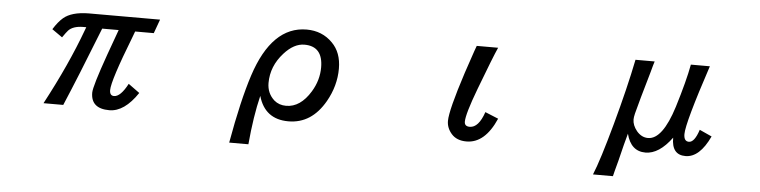

<svg xmlns="http://www.w3.org/2000/svg" viewBox="-42 -716 4084 1032"><g transform="rotate(5 2000.0 -200.0)"><path d="M659.2 -430.7Q654.3 -418 647.5 -399.4Q552.7 -156.2 552.7 -105.5Q552.7 -75.2 576.2 -75.2Q611.3 -75.2 649.4 -147.5L710 -103.5Q638.7 2.9 557.6 2.9Q458 2.9 458 -83Q458 -117.2 520.5 -293Q547.9 -369.1 566.4 -419.9L570.3 -430.7H481.4L473.6 -411.1Q376 -162.1 308.6 -3.9H202.1Q319.3 -223.6 389.6 -415L395.5 -430.7H376Q324.2 -429.7 299.8 -404.3Q290 -393.6 270.5 -365.2L214.8 -404.3Q241.2 -446.3 266.6 -467.8Q310.5 -504.9 401.4 -505.9H787.1L759.8 -430.7Z M1214.8 120.1Q1255.9 -111.3 1300.8 -249Q1389.6 -521.5 1577.1 -521.5Q1661.1 -521.5 1716.8 -464.8Q1767.6 -414.1 1767.6 -327.1Q1767.6 -234.4 1718.8 -148.4Q1646.5 -21.5 1521.5 -21.5Q1394.5 -21.5 1359.4 -144.5Q1332 -33.2 1318.4 120.1ZM1572.3 -439.5Q1515.6 -439.5 1462.9 -380.9Q1397.5 -308.6 1397.5 -217.8Q1397.5 -162.1 1437.5 -126Q1463.9 -103.5 1502 -103.5Q1579.1 -103.5 1633.8 -193.4Q1671.9 -255.9 1671.9 -325.2Q1671.9 -439.5 1572.3 -439.5Z M2643.6 -133.8Q2584 2.9 2484.4 2.9Q2431.6 2.9 2403.3 -29.3Q2376 -60.5 2376 -98.6Q2376 -156.2 2443.4 -363.3L2484.4 -484.4L2495.1 -513.7H2610.4Q2586.9 -461.9 2519.5 -283.2Q2466.8 -143.6 2466.8 -102.5Q2466.8 -77.1 2495.1 -77.1Q2543 -77.1 2572.3 -163.1Z M3285.2 120.1H3177.7Q3210.9 40 3265.6 -159.2Q3320.3 -358.4 3351.6 -513.7H3455.1L3448.2 -491.2L3437.5 -452.1Q3390.6 -291 3374 -225.6Q3369.1 -205.1 3369.1 -193.4Q3369.1 -162.1 3393.6 -131.8Q3419.9 -100.6 3455.1 -100.6Q3533.2 -100.6 3589.8 -281.2Q3633.8 -423.8 3650.4 -513.7H3752.9Q3648.4 -199.2 3648.4 -138.7Q3648.4 -99.6 3675.8 -99.6Q3706.1 -99.6 3728.5 -168.9L3794.9 -138.7Q3740.2 -21.5 3664.1 -21.5Q3588.9 -21.5 3589.8 -114.3Q3521.5 -21.5 3448.2 -21.5Q3369.1 -21.5 3345.7 -114.3L3329.1 -52.7L3307.6 34.2L3293 88.9Z"/></g></svg>

Font: MotoyaLCedar
Style: W3 mono
Weight: 400
Version: Version 1.01